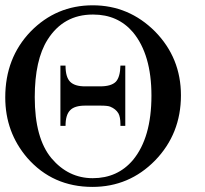

<svg xmlns="http://www.w3.org/2000/svg" viewBox="-20 -697 781 731"><path d="M0 -326.2Q0 -476.6 96.7 -577.1Q194.3 -676.8 333 -676.8Q470.7 -676.8 570.3 -577.1Q668.9 -476.6 668.9 -334Q668.9 -187.5 570.3 -85.9Q471.7 14.6 332 14.6Q180.7 14.6 84 -95.7Q0 -193.4 0 -326.2ZM112.3 -327.1Q112.3 -170.9 175.8 -94.7Q240.2 -18.6 333 -18.6Q427.7 -18.6 486.3 -87.9Q556.6 -172.9 556.6 -333Q556.6 -489.3 486.3 -574.2Q428.7 -641.6 335 -641.6Q334 -641.6 333 -641.6Q221.7 -641.6 161.1 -545.9Q112.3 -468.8 112.3 -327.1ZM457 -447.3Q457 -389.6 457 -217.8Q452.1 -217.8 438.5 -217.8Q438.5 -220.7 438.5 -223.6Q438.5 -252 430.7 -265.6Q420.9 -282.2 399.4 -291Q389.6 -294.9 361.3 -294.9Q342.8 -294.9 304.7 -294.9Q263.7 -294.9 247.1 -277.3Q229.5 -259.8 229.5 -217.8Q222.7 -217.8 210 -217.8Q210 -275.4 210 -447.3Q214.8 -447.3 229.5 -447.3Q229.5 -403.3 247.1 -385.7Q264.6 -368.2 303.7 -368.2Q323.2 -368.2 361.3 -368.2Q403.3 -368.2 420.9 -385.7Q437.5 -403.3 438.5 -447.3Q445.3 -447.3 457 -447.3Z"/></svg>

Font: Griech2
Style: Regular
Weight: 400
Version: 001.007